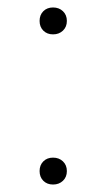

<svg xmlns="http://www.w3.org/2000/svg" viewBox="-20 -485 285 514"><path d="M86 -27Q86 -43 96 -53Q106 -63 122 -63Q138 -63 148.5 -53Q159 -43 159 -27Q159 -11 148.5 -1Q138 9 122 9Q106 9 96 -1Q86 -11 86 -27ZM86 -429Q86 -445 96 -455Q106 -465 122 -465Q138 -465 148.5 -455Q159 -445 159 -429Q159 -413 148.5 -403Q138 -393 122 -393Q106 -393 96 -403Q86 -413 86 -429Z"/></svg>

Font: Bellota Text Light
Style: Regular
Weight: 300
Designer: Kemie Guaida
Foundry: Kemie Guaida
Version: Version 4.001